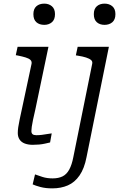

<svg xmlns="http://www.w3.org/2000/svg" viewBox="-20 -795 676 1058"><path d="M78 -62Q78 -77 80.5 -94Q83 -111 88.5 -137.5Q94 -164 103 -205L154 -444Q156 -457 147.5 -465Q139 -473 121 -478.5Q103 -484 78 -489L67 -491L77 -537H247L175 -193Q167 -159 162 -135Q157 -111 155 -96.5Q153 -82 153 -73Q153 -61 159.5 -55.5Q166 -50 180 -50Q196 -50 211.5 -52Q227 -54 241 -56.5Q255 -59 265 -60L256 -10Q243 -7 227.5 -3.5Q212 0 195 1.5Q178 3 160 3Q136 3 117 -4Q98 -11 88 -26Q78 -41 78 -62ZM164 -717Q164 -746 180.5 -760.5Q197 -775 224 -775Q249 -775 266 -760.5Q283 -746 283 -717Q283 -687 266 -672.5Q249 -658 224 -658Q197 -658 180.5 -672.5Q164 -687 164 -717ZM556 -658Q530 -658 513.5 -672.5Q497 -687 497 -717Q497 -746 513.5 -760.5Q530 -775 556 -775Q582 -775 599 -760.5Q616 -746 616 -717Q616 -687 599 -672.5Q582 -658 556 -658ZM160 221 173 166Q189 172 214 180Q239 188 270 188Q302 188 324.5 177Q347 166 361.5 139.5Q376 113 384 71L488 -443Q491 -456 482 -464Q473 -472 454.5 -478Q436 -484 410 -488L398 -490L408 -537H580L457 70Q445 133 418.5 171.5Q392 210 354 226.5Q316 243 268 243Q231 243 203 235.5Q175 228 160 221Z"/></svg>

Font: Roboto Serif Light
Style: Italic
Weight: 300
Italic angle: -10°
Version: Version 1.007